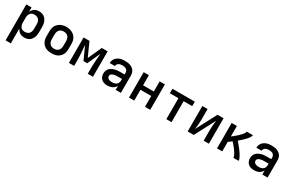

<svg xmlns="http://www.w3.org/2000/svg" viewBox="148 -1858 5104 3401"><g transform="rotate(30 2700.0 -158.0)"><path d="M83 215V-520H190V-431Q200 -453 215.5 -472Q231 -491 251 -504Q271 -517 295 -522.5Q319 -528 343 -528Q370 -528 396.5 -521.5Q423 -515 445 -500Q467 -485 483 -462.5Q499 -440 508.5 -415Q518 -390 521.5 -363.5Q525 -337 525 -310V-210Q525 -183 521.5 -156.5Q518 -130 508.5 -105Q499 -80 483 -57.5Q467 -35 445 -20Q423 -5 396.5 1.5Q370 8 343 8Q319 8 295 2.5Q271 -3 251 -16Q231 -29 215.5 -48Q200 -67 190 -89V215ZM301 -84Q317 -84 333 -87.5Q349 -91 363.5 -99Q378 -107 389 -119.5Q400 -132 406.5 -146.5Q413 -161 415.5 -177.5Q418 -194 418 -210V-310Q418 -326 415.5 -342.5Q413 -359 406.5 -373.5Q400 -388 389 -400.5Q378 -413 363.5 -421Q349 -429 333 -432.5Q317 -436 301 -436Q285 -436 269 -432.5Q253 -429 239.5 -420.5Q226 -412 216 -399.5Q206 -387 200 -372Q194 -357 192 -341.5Q190 -326 190 -310V-210Q190 -194 192 -178.5Q194 -163 200 -148Q206 -133 216 -120.5Q226 -108 239.5 -99.5Q253 -91 269 -87.5Q285 -84 301 -84Z M900 8Q870 8 840.5 3Q811 -2 784.5 -14.5Q758 -27 736 -48Q714 -69 700 -95Q686 -121 680.5 -150.5Q675 -180 675 -210V-310Q675 -340 680.5 -369.5Q686 -399 700 -425Q714 -451 736 -472Q758 -493 785 -505.5Q812 -518 841 -524.5Q870 -531 900 -531Q930 -531 959 -524.5Q988 -518 1015 -505.5Q1042 -493 1064 -472Q1086 -451 1100 -425Q1114 -399 1119.5 -369.5Q1125 -340 1125 -310V-210Q1125 -180 1119.5 -150.5Q1114 -121 1100 -95Q1086 -69 1064 -48Q1042 -27 1015.5 -14.5Q989 -2 959.5 3Q930 8 900 8ZM900 -84Q916 -84 932.5 -87.5Q949 -91 963 -99Q977 -107 988 -119Q999 -131 1006 -146Q1013 -161 1015.5 -177.5Q1018 -194 1018 -210V-310Q1018 -326 1015.5 -342.5Q1013 -359 1006 -374Q999 -389 988 -401.5Q977 -414 962.5 -421.5Q948 -429 931.5 -432.5Q915 -436 898 -436Q882 -436 866 -432.5Q850 -429 836 -421Q822 -413 811 -400.5Q800 -388 793.5 -373Q787 -358 784.5 -342Q782 -326 782 -310V-210Q782 -194 784.5 -177.5Q787 -161 794 -146Q801 -131 812 -119Q823 -107 837 -99Q851 -91 867.5 -87.5Q884 -84 900 -84Z M1254 0V-520H1374L1500 -241L1626 -520H1746V0H1639V-104Q1639 -143 1640.5 -182.5Q1642 -222 1645 -261.5Q1648 -301 1651.5 -340Q1655 -379 1657 -419L1538 -156H1462L1343 -419Q1345 -379 1348.5 -340Q1352 -301 1355 -261.5Q1358 -222 1359.5 -182.5Q1361 -143 1361 -104V0Z M2043 8Q2011 8 1979.5 0Q1948 -8 1923.5 -28.5Q1899 -49 1887 -79.5Q1875 -110 1875 -142Q1875 -171 1884 -198.5Q1893 -226 1912 -246.5Q1931 -267 1956.5 -280.5Q1982 -294 2009.5 -302Q2037 -310 2065 -312.5Q2093 -315 2122 -315H2210V-355Q2210 -374 2200 -391.5Q2190 -409 2173.5 -419Q2157 -429 2137.5 -432.5Q2118 -436 2099 -436Q2080 -436 2061 -432.5Q2042 -429 2025.5 -420Q2009 -411 1998.5 -394.5Q1988 -378 1988 -359Q1988 -359 1988 -359Q1988 -359 1988 -359Q1988 -359 1988 -359Q1988 -359 1988 -359H1881Q1881 -359 1881 -359.5Q1881 -360 1881 -360Q1881 -386 1889.5 -411Q1898 -436 1913.5 -456Q1929 -476 1951 -490.5Q1973 -505 1997 -513.5Q2021 -522 2047 -525Q2073 -528 2099 -528Q2125 -528 2151 -525Q2177 -522 2202 -513.5Q2227 -505 2249.5 -490Q2272 -475 2287.5 -454Q2303 -433 2310 -407Q2317 -381 2317 -355V0H2210V-84Q2199 -61 2181 -43Q2163 -25 2140.5 -13.5Q2118 -2 2093 3Q2068 8 2043 8ZM2085 -84Q2108 -84 2131 -89.5Q2154 -95 2172.5 -108.5Q2191 -122 2200.5 -144Q2210 -166 2210 -189V-223H2122Q2107 -223 2092.5 -222Q2078 -221 2064 -218.5Q2050 -216 2036 -212Q2022 -208 2010 -200.5Q1998 -193 1990 -180.5Q1982 -168 1982 -153Q1982 -136 1992 -121Q2002 -106 2017.5 -98Q2033 -90 2050 -87Q2067 -84 2085 -84Z M2483 0V-520H2590V-313H2810V-520H2917V0H2810V-221H2590V0Z M3247 0V-428H3071V-520H3529V-428H3353V0Z M3683 0V-520H3790V-312Q3790 -286 3789 -259.5Q3788 -233 3785.5 -207Q3783 -181 3780 -155Q3777 -129 3774 -103L3993 -520H4117V0H4010V-208Q4010 -234 4011 -260.5Q4012 -287 4014.5 -313Q4017 -339 4020 -365Q4023 -391 4026 -417L3807 0Z M4283 0V-520H4390V-306Q4400 -314 4410 -321.5Q4420 -329 4429.5 -336.5Q4439 -344 4448.5 -352Q4458 -360 4467.5 -368Q4477 -376 4486 -384.5Q4495 -393 4504 -401.5Q4513 -410 4522 -419Q4531 -428 4539.5 -437Q4548 -446 4556 -455.5Q4564 -465 4571 -475Q4578 -485 4584 -496.5Q4590 -508 4590 -520H4717Q4717 -505 4710 -492Q4703 -479 4695 -467Q4687 -455 4678 -443.5Q4669 -432 4659.5 -421.5Q4650 -411 4639.5 -400.5Q4629 -390 4619 -380Q4609 -370 4598 -360Q4587 -350 4576.5 -340.5Q4566 -331 4555 -321.5Q4544 -312 4533 -303Q4548 -286 4562.5 -268.5Q4577 -251 4591.5 -233.5Q4606 -216 4620 -198Q4634 -180 4647 -161.5Q4660 -143 4672.5 -124Q4685 -105 4696 -85Q4707 -65 4716 -44Q4725 -23 4725 0H4618Q4618 -19 4611 -36Q4604 -53 4595 -69.5Q4586 -86 4575.5 -101.5Q4565 -117 4554.5 -132Q4544 -147 4532.5 -161.5Q4521 -176 4509 -190.5Q4497 -205 4485 -219Q4473 -233 4461 -246Q4443 -233 4425.5 -220.5Q4408 -208 4390 -195V0Z M5043 8Q5011 8 4979.5 0Q4948 -8 4923.5 -28.5Q4899 -49 4887 -79.5Q4875 -110 4875 -142Q4875 -171 4884 -198.5Q4893 -226 4912 -246.5Q4931 -267 4956.5 -280.5Q4982 -294 5009.5 -302Q5037 -310 5065 -312.5Q5093 -315 5122 -315H5210V-355Q5210 -374 5200 -391.5Q5190 -409 5173.5 -419Q5157 -429 5137.5 -432.5Q5118 -436 5099 -436Q5080 -436 5061 -432.5Q5042 -429 5025.5 -420Q5009 -411 4998.5 -394.5Q4988 -378 4988 -359Q4988 -359 4988 -359Q4988 -359 4988 -359Q4988 -359 4988 -359Q4988 -359 4988 -359H4881Q4881 -359 4881 -359.5Q4881 -360 4881 -360Q4881 -386 4889.5 -411Q4898 -436 4913.5 -456Q4929 -476 4951 -490.5Q4973 -505 4997 -513.5Q5021 -522 5047 -525Q5073 -528 5099 -528Q5125 -528 5151 -525Q5177 -522 5202 -513.5Q5227 -505 5249.5 -490Q5272 -475 5287.5 -454Q5303 -433 5310 -407Q5317 -381 5317 -355V0H5210V-84Q5199 -61 5181 -43Q5163 -25 5140.5 -13.5Q5118 -2 5093 3Q5068 8 5043 8ZM5085 -84Q5108 -84 5131 -89.5Q5154 -95 5172.5 -108.5Q5191 -122 5200.5 -144Q5210 -166 5210 -189V-223H5122Q5107 -223 5092.5 -222Q5078 -221 5064 -218.5Q5050 -216 5036 -212Q5022 -208 5010 -200.5Q4998 -193 4990 -180.5Q4982 -168 4982 -153Q4982 -136 4992 -121Q5002 -106 5017.5 -98Q5033 -90 5050 -87Q5067 -84 5085 -84Z"/></g></svg>

Font: Zed Mono Semibold Extended
Style: Regular
Weight: 600
Width: 7
Monospace: yes
Designer: Belleve Invis
Foundry: Belleve Invis
Version: Version 1.0.0; ttfautohint (v1.8.4)